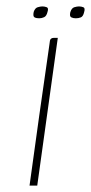

<svg xmlns="http://www.w3.org/2000/svg" viewBox="-20 -578 284 598"><path d="M216 -521Q208 -521 202 -524Q196 -527 199 -540Q203 -553 211.5 -555.5Q220 -558 226 -558Q233 -558 239.5 -555.5Q246 -553 242 -540Q239 -527 232 -524Q225 -521 216 -521ZM102 -521Q93 -521 87.5 -524Q82 -527 85 -541Q89 -553 97.5 -555.5Q106 -558 112 -558Q119 -558 125.5 -555.5Q132 -553 128 -541Q125 -528 117.5 -524.5Q110 -521 102 -521ZM72 0Q87 -110 102.5 -220Q118 -330 134 -440Q135 -447 135.5 -451Q136 -455 139 -457.5Q142 -460 147 -460H160L96 0Z"/></svg>

Font: Genos Thin Thin
Style: Italic
Weight: 250
Italic angle: -8°
Version: Version 1.010